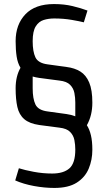

<svg xmlns="http://www.w3.org/2000/svg" viewBox="-20 -732 530 946"><path d="M57 -297Q57 -356 81 -398Q67 -421 62 -453.5Q57 -486 57 -529Q57 -611 105 -661.5Q153 -712 246 -712Q296 -712 337.5 -702Q379 -692 411 -680L393 -622Q374 -627 333.5 -634Q293 -641 247 -641Q219 -641 195 -633.5Q171 -626 156 -602Q141 -578 141 -529Q141 -478 154.5 -449.5Q168 -421 214 -415L308 -402Q348 -397 376 -379.5Q404 -362 419.5 -325.5Q435 -289 435 -226Q435 -163 408 -115Q421 -95 428 -65.5Q435 -36 435 6Q435 56 417 99Q399 142 358 168Q317 194 248 194Q199 194 147.5 184.5Q96 175 55 157L73 97Q101 106 146 114.5Q191 123 237 123Q293 123 322 97.5Q351 72 351 5Q351 -19 346.5 -42Q342 -65 325.5 -82Q309 -99 273 -103L174 -116Q125 -123 99.5 -145Q74 -167 65.5 -205Q57 -243 57 -297ZM214 -183 308 -170Q330 -167 351 -159V-227Q351 -251 346.5 -274Q342 -297 325.5 -314Q309 -331 273 -335L174 -348Q165 -349 157 -351Q149 -353 141 -355V-297Q141 -246 154.5 -217.5Q168 -189 214 -183Z"/></svg>

Font: Strait
Style: Regular
Weight: 400
Designer: Eduardo Rodriguez Tunni
Foundry: Eduardo Rodriguez Tunni
Version: Version 1.002; ttfautohint (v1.8.4.7-5d5b);gftools[0.9.23]